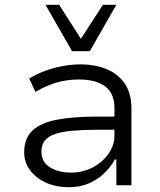

<svg xmlns="http://www.w3.org/2000/svg" viewBox="-20 -774 668 802"><path d="M267 8Q214 8 172 -11Q130 -30 105.5 -63Q81 -96 81 -137Q81 -196 115.5 -228.5Q150 -261 218 -274Q286 -287 385 -287H472V-232H388Q328 -232 283.5 -228Q239 -224 210.5 -214.5Q182 -205 167.5 -187Q153 -169 153 -141Q153 -97 189 -75Q225 -53 277 -53Q326 -53 367 -74.5Q408 -96 433 -131.5Q458 -167 458 -207V-323Q458 -384 419.5 -413Q381 -442 310 -442Q263 -442 219 -430Q175 -418 128 -390L102 -446Q133 -465 168.5 -478Q204 -491 241.5 -498Q279 -505 316 -505Q378 -505 426 -485Q474 -465 501.5 -424.5Q529 -384 529 -319V0H466V-108H460Q445 -80 418 -53Q391 -26 353.5 -9Q316 8 267 8ZM281 -560 170 -754H227L318 -612L410 -754H466L355 -560Z"/></svg>

Font: Nunito Sans 6pt Light
Style: Regular
Weight: 300
Version: Version 3.101;gftools[0.9.27]